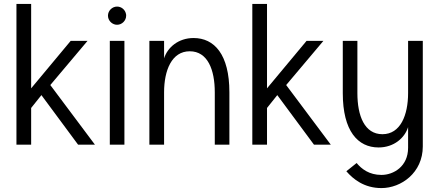

<svg xmlns="http://www.w3.org/2000/svg" viewBox="-20 -730 2211 969"><path d="M233.9 -300.8 421.9 -523.9H336.9L137.2 -284.2V-710H63V0H137.2V-185.1L189 -250L374 0H459Z M524.9 -650.9C524.9 -647.9 525.4 -644.5 525.9 -641.6C530.3 -621.1 549.3 -605 570.8 -605C595.7 -605 616.7 -626 616.7 -650.9C616.7 -654.3 616.7 -657.2 615.7 -660.2C611.3 -681.2 592.8 -696.8 570.8 -696.8C545.9 -696.8 524.9 -675.8 524.9 -650.9ZM534.2 -523.9V0H607.9V-523.9Z M808.1 0V-263.7C808.1 -375 846.7 -471.2 937.5 -471.2C1028.3 -471.2 1064 -377.9 1064 -264.2V0H1137.7V-264.2C1137.7 -455.6 1061.5 -538.1 957 -538.1C879.9 -538.1 825.2 -490.2 808.1 -435.5V-523.9H733.9V0Z M1424.3 -300.8 1612.3 -523.9H1527.3L1327.6 -284.2V-710H1253.4V0H1327.6V-185.1L1379.4 -250L1564.5 0H1649.4Z M2113.8 8.8V-523.9H2039.6V-260.3C2039.6 -148.9 2001 -52.7 1910.2 -52.7C1819.3 -52.7 1783.7 -146 1783.7 -259.8V-523.9H1710V-259.8C1710 -68.4 1786.1 14.2 1890.6 14.2C1967.8 14.2 2022.5 -33.7 2039.6 -88.4V16.1C2039.6 109.9 1966.3 152.8 1905.3 152.8C1843.3 152.8 1805.2 123 1779.8 92.8L1728 134.3C1762.2 173.8 1817.4 219.2 1905.3 219.2C2004.4 219.2 2113.8 142.1 2113.8 8.8Z"/></svg>

Font: Tuffy
Style: Regular
Weight: 500
Designer: Thatcher Ulrich, Karoly Barta and Michael Everson
Version: Version 001.270